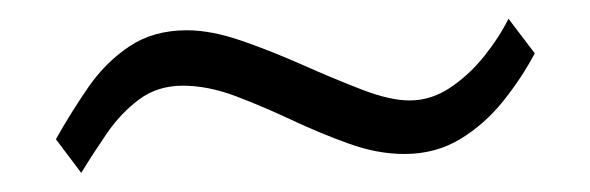

<svg xmlns="http://www.w3.org/2000/svg" viewBox="-20 -364 624 203"><path d="M545.4 -307.6Q531.7 -281.7 512 -257.1Q492.2 -232.4 466.3 -216.8Q440.4 -201.2 407.7 -201.2Q378.9 -201.2 348.6 -212.2Q318.4 -223.1 288.1 -237.3Q257.8 -251.5 228.8 -262.5Q199.7 -273.4 173.3 -273.4Q146.5 -273.4 127 -258.8Q107.4 -244.1 92.8 -222.7Q78.1 -201.2 65.9 -181.2L39.1 -216.8Q54.7 -244.6 73 -271.2Q91.3 -297.9 116.7 -314.9Q142.1 -332 177.7 -332Q203.6 -332 235.8 -320.8Q268.1 -309.6 301 -294.9Q334 -280.3 363.3 -269Q392.6 -257.8 413.1 -257.8Q436 -257.8 456.3 -271.5Q476.6 -285.2 492.4 -305.2Q508.3 -325.2 517.6 -344.2Z"/></svg>

Font: BabelStone Englisc
Style: Regular
Weight: 400
Designer: Andrew West
Foundry: BabelStone
Version: Version 1.000 June 24, 2023